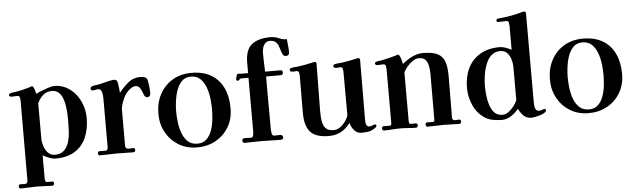

<svg xmlns="http://www.w3.org/2000/svg" viewBox="-55 -994 4658 1405"><g transform="rotate(-5 2274.0 -291.5)"><path d="M435 -266Q435 -287 434 -316.5Q433 -346 428.5 -377.5Q424 -409 413.5 -436.5Q403 -464 384 -481Q365 -498 335 -498Q295 -498 269.5 -475Q244 -452 228 -417V-156Q228 -131 237.5 -101.5Q247 -72 267 -51.5Q287 -31 317 -31Q361 -31 385.5 -55.5Q410 -80 420.5 -117Q431 -154 433 -194.5Q435 -235 435 -266ZM572 -280Q572 -199 545 -136.5Q518 -74 462 -38.5Q406 -3 320 -3Q298 -3 271.5 -13.5Q245 -24 227 -35Q227 -13 226.5 9.5Q226 32 227 55V136Q227 145 230.5 154Q234 163 245 163Q253 163 261.5 162.5Q270 162 278 162Q292 162 292 177Q292 193 277 193Q249 193 221 191Q193 189 164 189Q135 189 105 191Q75 193 46 193Q39 193 36 187.5Q33 182 33 177Q33 162 48 162Q56 162 64 162.5Q72 163 79 163Q90 163 95 155.5Q100 148 100 138Q100 -8 100.5 -154.5Q101 -301 101 -447Q101 -458 98 -471Q95 -484 80 -484Q70 -484 60.5 -483Q51 -482 41 -482Q35 -482 27.5 -484.5Q20 -487 20 -495Q20 -501 24 -504Q28 -507 33 -508Q44 -512 56 -513Q68 -514 79 -516Q130 -525 177 -540Q181 -542 185 -543.5Q189 -545 193 -545Q200 -545 205.5 -533Q211 -521 214.5 -507Q218 -493 220 -487Q234 -495 260 -505.5Q286 -516 312.5 -524.5Q339 -533 354 -533Q405 -533 445 -511Q485 -489 513.5 -452.5Q542 -416 557 -371Q572 -326 572 -280Z M1051 -419Q1051 -409 1045.5 -400.5Q1040 -392 1029 -392Q1012 -392 1006 -406Q1000 -419 993.5 -436.5Q987 -454 976.5 -467Q966 -480 947 -480Q937 -480 928 -476Q919 -472 911 -466Q879 -444 859.5 -403.5Q840 -363 834 -324V-325Q834 -288 834 -251Q834 -214 834 -177V-54Q834 -37 843.5 -32Q853 -27 866.5 -28.5Q880 -30 891 -30Q905 -30 905 -15Q905 1 889 1Q859 1 829 0Q799 -1 769 -1Q738 -1 707 0.5Q676 2 644 2Q637 2 634 -3.5Q631 -9 631 -14Q631 -29 647 -29Q657 -29 666.5 -28.5Q676 -28 686 -28Q698 -28 702 -36Q706 -44 706 -54Q706 -125 706 -197Q706 -269 706 -340Q706 -359 706 -378Q706 -397 706 -416Q706 -427 704 -442Q702 -457 695.5 -469Q689 -481 674 -481Q664 -481 654.5 -478.5Q645 -476 634 -476Q619 -476 619 -491Q619 -502 630 -506Q644 -511 659 -512.5Q674 -514 688 -517Q701 -520 722 -525.5Q743 -531 763.5 -535.5Q784 -540 795 -540Q810 -540 817 -529Q820 -524 823 -505.5Q826 -487 828 -468Q830 -449 830 -441Q861 -480 899 -512Q937 -544 991 -544Q1005 -544 1020.5 -538.5Q1036 -533 1040 -517Q1045 -498 1048 -468.5Q1051 -439 1051 -419Z M1491 -263Q1491 -296 1486.5 -338.5Q1482 -381 1468 -421Q1454 -461 1427.5 -487.5Q1401 -514 1356 -514Q1315 -514 1290 -488Q1265 -462 1251.5 -423Q1238 -384 1233 -342.5Q1228 -301 1228 -271Q1228 -238 1232.5 -195.5Q1237 -153 1251 -113Q1265 -73 1292 -47Q1319 -21 1364 -21Q1406 -21 1431.5 -46.5Q1457 -72 1470 -110.5Q1483 -149 1487 -190.5Q1491 -232 1491 -263ZM1627 -258Q1627 -181 1592 -121.5Q1557 -62 1496.5 -28Q1436 6 1359 6Q1282 6 1223 -30Q1164 -66 1130.5 -127Q1097 -188 1097 -264Q1097 -343 1130 -405.5Q1163 -468 1223 -504.5Q1283 -541 1363 -541Q1451 -541 1509.5 -505.5Q1568 -470 1597.5 -406.5Q1627 -343 1627 -258Z M2089 -629Q2089 -604 2062 -604Q2049 -604 2042 -616Q2035 -628 2030 -646Q2025 -664 2018 -682Q2011 -700 1997 -712Q1983 -724 1957 -724Q1934 -724 1921 -710Q1908 -696 1903 -676.5Q1898 -657 1898 -638Q1898 -604 1899.5 -570.5Q1901 -537 1902 -503H2015Q2023 -503 2027 -498Q2031 -493 2031 -486Q2031 -479 2027 -473Q2023 -467 2015 -467H1906V-313Q1906 -254 1906.5 -194Q1907 -134 1907 -75Q1907 -65 1910.5 -48Q1914 -31 1927 -31Q1939 -31 1951.5 -31.5Q1964 -32 1976 -32Q1982 -32 1987 -24.5Q1992 -17 1992 -12Q1992 -3 1985 0.5Q1978 4 1971 4Q1935 4 1899.5 2.5Q1864 1 1829 1Q1799 1 1769 2Q1739 3 1709 3Q1692 3 1692 -14Q1692 -29 1706 -31Q1718 -32 1730 -31Q1742 -30 1754 -30Q1771 -30 1774 -46.5Q1777 -63 1777 -75V-469H1725Q1715 -469 1710 -461.5Q1705 -454 1698 -454Q1686 -454 1686 -468Q1686 -471 1689 -481.5Q1692 -492 1693 -495Q1697 -506 1707 -504.5Q1717 -503 1726 -503H1777V-578Q1777 -675 1825 -713Q1873 -751 1964 -751Q1993 -751 2022 -738.5Q2051 -726 2073 -726Q2078 -726 2081 -727Q2083 -703 2086 -678Q2089 -653 2089 -629Z M2679 -37Q2679 -29 2669 -23Q2642 -4 2619 0Q2596 4 2564 4Q2533 4 2511.5 -22Q2490 -48 2485 -76Q2456 -36 2416.5 -14.5Q2377 7 2327 7Q2231 7 2191 -37.5Q2151 -82 2151 -176V-243Q2151 -295 2151.5 -346.5Q2152 -398 2152 -450Q2152 -461 2149 -474Q2146 -487 2131 -487Q2125 -487 2119.5 -486Q2114 -485 2108 -485Q2101 -485 2092 -487Q2083 -489 2083 -498Q2083 -506 2086.5 -509Q2090 -512 2096 -513Q2107 -516 2120 -517Q2133 -518 2144 -519Q2199 -526 2257 -540Q2263 -542 2268 -542Q2282 -542 2282 -529Q2282 -443 2280 -356.5Q2278 -270 2278 -184Q2278 -160 2279.5 -133.5Q2281 -107 2288.5 -84Q2296 -61 2314 -47Q2332 -33 2364 -33Q2398 -33 2426 -59.5Q2454 -86 2467 -114Q2468 -116 2471 -123.5Q2474 -131 2474 -132Q2474 -212 2473.5 -291.5Q2473 -371 2473 -450Q2473 -461 2470 -474Q2467 -487 2452 -487Q2446 -487 2440 -486Q2434 -485 2427 -485Q2420 -485 2411.5 -487Q2403 -489 2403 -498Q2403 -506 2406.5 -509Q2410 -512 2416 -513Q2427 -516 2440 -517Q2453 -518 2465 -519Q2521 -527 2576 -540Q2579 -541 2581.5 -541.5Q2584 -542 2587 -542Q2602 -542 2602 -529Q2602 -420 2601 -310.5Q2600 -201 2600 -91Q2600 -81 2601 -68.5Q2602 -56 2608 -46.5Q2614 -37 2628 -37Q2639 -37 2650 -42.5Q2661 -48 2669 -48Q2674 -48 2676.5 -44.5Q2679 -41 2679 -37Z M3299 -14Q3299 2 3283 2Q3254 2 3224.5 0.5Q3195 -1 3166 -1Q3138 -1 3109 0.5Q3080 2 3051 2Q3044 2 3041 -3.5Q3038 -9 3038 -15Q3038 -30 3054 -30Q3063 -30 3072 -29.5Q3081 -29 3090 -29Q3105 -29 3105 -42Q3105 -126 3105.5 -210Q3106 -294 3106 -378Q3106 -405 3101.5 -434Q3097 -463 3081.5 -483Q3066 -503 3031 -503Q3009 -503 2985.5 -487Q2962 -471 2943.5 -449Q2925 -427 2917 -408V-54Q2917 -45 2919.5 -37Q2922 -29 2933 -29Q2941 -29 2949.5 -29.5Q2958 -30 2966 -30Q2971 -30 2976 -26Q2981 -22 2981 -17Q2981 2 2965 2Q2937 2 2909.5 -0.5Q2882 -3 2853 -3Q2823 -3 2792.5 -0.5Q2762 2 2731 2Q2724 2 2721 -3.5Q2718 -9 2718 -15Q2718 -30 2734 -30Q2743 -30 2752 -29.5Q2761 -29 2771 -29Q2785 -29 2787 -35Q2789 -41 2789 -54V-199Q2789 -260 2789 -321Q2789 -382 2789 -443Q2789 -454 2786 -467.5Q2783 -481 2768 -481Q2758 -481 2748.5 -480Q2739 -479 2729 -479Q2723 -479 2715.5 -481.5Q2708 -484 2708 -492Q2708 -498 2712 -501Q2716 -504 2721 -505Q2731 -508 2742 -509Q2753 -510 2763 -512Q2789 -517 2814.5 -523.5Q2840 -530 2865 -537Q2869 -539 2873 -540.5Q2877 -542 2881 -542Q2889 -542 2895.5 -527Q2902 -512 2906.5 -495Q2911 -478 2912 -471Q2941 -497 2982 -517.5Q3023 -538 3063 -538Q3130 -538 3167.5 -521Q3205 -504 3221 -464.5Q3237 -425 3237 -359Q3237 -281 3236 -203Q3235 -125 3235 -47Q3235 -37 3241.5 -32.5Q3248 -28 3258 -28Q3265 -28 3271.5 -29Q3278 -30 3285 -30Q3299 -30 3299 -14Z M3715 -380Q3715 -406 3706.5 -434.5Q3698 -463 3679.5 -483Q3661 -503 3629 -503Q3613 -503 3598 -499Q3583 -495 3569 -484Q3541 -462 3524.5 -422Q3508 -382 3501.5 -337.5Q3495 -293 3495 -259Q3495 -231 3498.5 -193.5Q3502 -156 3513 -120Q3524 -84 3546 -60.5Q3568 -37 3606 -37Q3629 -37 3651 -53.5Q3673 -70 3690.5 -93Q3708 -116 3715 -136ZM3925 -42Q3925 -33 3911.5 -24.5Q3898 -16 3879 -10Q3860 -4 3842 -0.5Q3824 3 3816 3Q3780 3 3757 -19Q3734 -41 3721 -72Q3701 -44 3667.5 -22Q3634 0 3599 0Q3568 0 3533.5 -6Q3499 -12 3472 -30Q3417 -67 3390 -128.5Q3363 -190 3363 -254Q3363 -337 3393.5 -399.5Q3424 -462 3483 -497Q3542 -532 3627 -532Q3648 -532 3671.5 -523.5Q3695 -515 3713 -505V-678Q3713 -689 3710.5 -703.5Q3708 -718 3693 -718Q3678 -718 3663.5 -717Q3649 -716 3635 -716Q3621 -716 3621 -728Q3621 -740 3632 -741Q3640 -743 3648 -743Q3656 -743 3663 -744Q3682 -746 3700 -749Q3718 -752 3736 -755Q3755 -759 3773 -763Q3791 -767 3809 -772Q3814 -774 3818 -775Q3822 -776 3826 -776Q3841 -776 3841 -760V-109Q3841 -97 3842.5 -81.5Q3844 -66 3851.5 -54.5Q3859 -43 3875 -43Q3886 -43 3897.5 -48Q3909 -53 3916 -53Q3921 -53 3923 -49.5Q3925 -46 3925 -42Z M4367 -263Q4367 -296 4362.5 -338.5Q4358 -381 4344 -421Q4330 -461 4303.5 -487.5Q4277 -514 4232 -514Q4191 -514 4166 -488Q4141 -462 4127.5 -423Q4114 -384 4109 -342.5Q4104 -301 4104 -271Q4104 -238 4108.5 -195.5Q4113 -153 4127 -113Q4141 -73 4168 -47Q4195 -21 4240 -21Q4282 -21 4307.5 -46.5Q4333 -72 4346 -110.5Q4359 -149 4363 -190.5Q4367 -232 4367 -263ZM4503 -258Q4503 -181 4468 -121.5Q4433 -62 4372.5 -28Q4312 6 4235 6Q4158 6 4099 -30Q4040 -66 4006.5 -127Q3973 -188 3973 -264Q3973 -343 4006 -405.5Q4039 -468 4099 -504.5Q4159 -541 4239 -541Q4327 -541 4385.5 -505.5Q4444 -470 4473.5 -406.5Q4503 -343 4503 -258Z"/></g></svg>

Font: Kaisei HarunoUmi
Style: Bold
Weight: 700
Designer: Font-Kai, 金井和夫
Foundry: KAZUO KANAI
Version: Version 5.003